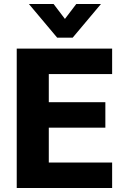

<svg xmlns="http://www.w3.org/2000/svg" viewBox="-20 -944 617 964"><path d="M64 -700H543V-572H225V-431H509V-303H225V-128H543V0H64ZM125 -924H249L306 -849L363 -924H487L345 -755H267Z"/></svg>

Font: Sarabun ExtraBold
Style: Regular
Weight: 800
Version: Version 1.000; ttfautohint (v1.6)